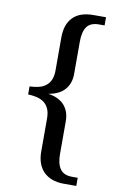

<svg xmlns="http://www.w3.org/2000/svg" viewBox="-97 -814 622 995"><g transform="rotate(10 214.0 -316.0)"><path d="M377.9 85V127.9H312Q276.9 127.9 249.8 117.7Q222.7 107.4 204.6 88.9Q186.5 70.3 177.2 43.7Q168 17.1 168 -16.1V-189.9Q168 -220.7 158.9 -240.7Q149.9 -260.7 133.8 -272.9Q117.7 -284.7 96.2 -289.8Q74.7 -294.9 49.8 -295.9V-337.9Q74.7 -338.9 96.2 -343.8Q117.7 -348.6 133.8 -360.8Q149.9 -372.6 158.9 -392.6Q168 -412.6 168 -442.9V-617.2Q168 -685.5 204.3 -722.7Q240.7 -759.8 312 -759.8H377.9V-716.8H348.1Q304.2 -716.8 285.2 -690.4Q266.1 -664.1 266.1 -611.8V-440.9Q266.1 -392.6 238.3 -359.9Q210.4 -327.1 154.8 -317.9V-316.9Q211.9 -307.1 239 -274.7Q266.1 -242.2 266.1 -192.9V-20Q266.1 30.8 285.2 57.9Q304.2 85 348.1 85Z"/></g></svg>

Font: Sitara
Style: Regular
Weight: 400
Designer: Neelakash Kshetrimayum
Foundry: Neelakash Kshetrimayum
Version: Version 1.000;PS Version 1.000;PS 1.0;hotconv 1.;hotconv 1.0